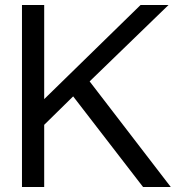

<svg xmlns="http://www.w3.org/2000/svg" viewBox="-20 -749 736 769"><path d="M68 0V-729H157V-352L543 -729H655L339 -423L664 0H553L273 -363L157 -249V0Z"/></svg>

Font: Hubot Sans
Style: Regular
Weight: 400
Designer: Deni Anggara
Foundry: GitHub, Inc., Subsidiary of Microsoft Corporation
Version: Version 2.000